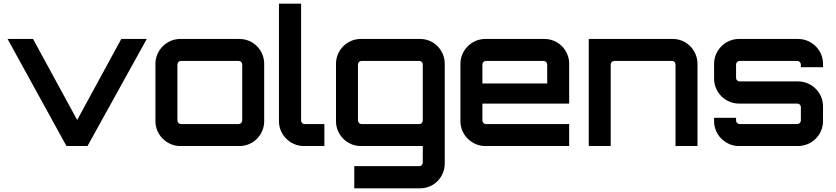

<svg xmlns="http://www.w3.org/2000/svg" viewBox="-20 -791 4526 1040"><path d="M454 0 775 -580H637L398 -141L159 -580H21L340 0Z M956 0H1277C1352 0 1411 -61 1411 -134V-446C1411 -519 1352 -580 1277 -580H956C883 -580 822 -519 822 -446V-134C822 -61 883 0 956 0ZM960 -119C950 -119 941 -128 941 -138V-442C941 -452 950 -461 960 -461H1273C1283 -461 1292 -452 1292 -442V-138C1292 -128 1283 -119 1273 -119Z M1625 0H1737V-119H1629C1619 -119 1611 -128 1611 -138V-771H1491V-134C1491 -61 1552 0 1625 0Z M2256 229C2330 229 2389 169 2389 95V-446C2389 -519 2330 -580 2256 -580H1934C1860 -580 1800 -519 1800 -446V-134C1800 -61 1860 0 1934 0H2270V90C2270 100 2262 109 2252 109H1899V229ZM1938 -119C1928 -119 1919 -128 1919 -138V-442C1919 -452 1928 -461 1938 -461H2252C2262 -461 2270 -452 2270 -442V-138C2270 -128 2262 -119 2252 -119Z M2608 0H3063V-119H2612C2602 -119 2593 -128 2593 -138V-230H3063V-446C3063 -519 3004 -580 2929 -580H2608C2535 -580 2474 -519 2474 -446V-134C2474 -61 2535 0 2608 0ZM2593 -339V-442C2593 -452 2602 -461 2612 -461H2925C2935 -461 2944 -452 2944 -442V-339Z M3288 0V-442C3288 -452 3297 -461 3307 -461H3621C3631 -461 3639 -452 3639 -442V0H3758V-446C3758 -519 3698 -580 3625 -580H3169V0Z M3982 0H4303C4377 0 4438 -61 4438 -134V-216C4438 -289 4377 -350 4303 -350H3986C3976 -350 3967 -359 3967 -368V-442C3967 -452 3976 -461 3986 -461H4299C4309 -461 4318 -452 4318 -442V-427H4438V-446C4438 -519 4377 -580 4303 -580H3982C3909 -580 3848 -519 3848 -446V-364C3848 -291 3909 -230 3982 -230H4299C4309 -230 4318 -221 4318 -212V-138C4318 -128 4309 -119 4299 -119H3986C3976 -119 3967 -128 3967 -138V-153H3848V-134C3848 -61 3909 0 3982 0Z"/></svg>

Font: Orbitron SemiBold
Style: Regular
Weight: 600
Designer: Matt McInerney
Foundry: The League of Moveable Type
Version: Version 2.001